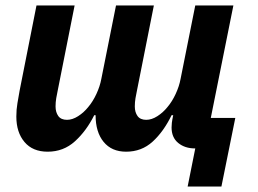

<svg xmlns="http://www.w3.org/2000/svg" viewBox="-20 -545 947 705"><path d="M669 140 697 0H696Q659 0 634.5 -20Q610 -40 610 -77Q610 -85 611 -94Q612 -103 613 -107L616 -122H610Q581 -62 540.5 -25Q500 12 443 12Q390 12 360.5 -24Q331 -60 331 -122H326Q297 -64 255 -26Q213 12 155 12Q100 12 70 -23.5Q40 -59 40 -117Q40 -143 44 -166Q48 -189 52 -212L114 -525H254L192 -213Q189 -199 186.5 -184.5Q184 -170 184 -154Q184 -133 194 -119Q204 -105 226 -105Q246 -105 267 -118.5Q288 -132 304 -152Q321 -172 334 -200Q347 -228 352 -255L406 -525H545L483 -213Q480 -199 477.5 -184.5Q475 -170 475 -154Q475 -133 485 -119Q495 -105 517 -105Q537 -105 558 -118.5Q579 -132 595 -152Q612 -172 625 -200Q638 -228 643 -255L697 -525H837L754 -112H844L793 140Z"/></svg>

Font: IBM Plex Sans
Style: Italic
Weight: 400
Italic angle: -11.31°
Designer: Mike Abbink, Paul van der Laan, Pieter van Rosmalen
Foundry: Bold Monday
Version: Version 3.201